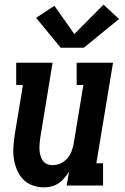

<svg xmlns="http://www.w3.org/2000/svg" viewBox="-20 -801 540 829"><path d="M170 8Q144 8 119.5 -1Q95 -10 78.5 -28Q62 -46 52.5 -69.5Q43 -93 39.5 -118Q36 -143 38 -169.5Q40 -196 44 -222L79 -434H50V-530H207L154 -207Q152 -194 151 -180.5Q150 -167 150.5 -154.5Q151 -142 154.5 -130Q158 -118 164.5 -108Q171 -98 182.5 -93Q194 -88 207 -88Q225 -88 241.5 -95.5Q258 -103 270 -116.5Q282 -130 288.5 -146.5Q295 -163 298 -180L340 -434H311V-530H468L396 -96H425V0H268L278 -60Q269 -46 258 -32.5Q247 -19 232.5 -9.5Q218 0 202 4Q186 8 170 8ZM242 -595 136 -724 215 -776 301 -654 427 -781 494 -719 342 -595Z"/></svg>

Font: Iosevka Slab Oblique
Style: Bold
Weight: 700
Italic angle: -9°
Monospace: yes
Designer: Belleve Invis
Foundry: Belleve Invis
Version: Version 11.1.1; ttfautohint (v1.8.3)